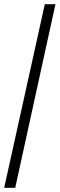

<svg xmlns="http://www.w3.org/2000/svg" viewBox="-20 -780 286 921"><path d="M0 121 195 -760H246L53 121Z"/></svg>

Font: Noto Serif Tamil Condensed
Style: Regular
Weight: 400
Width: 3
Designer: Indian Type Foundry, Tom Grace, and the Monotype Design Team
Foundry: Monotype Imaging Inc.
Version: Version 2.004; ttfautohint (v1.8.4.7-5d5b)